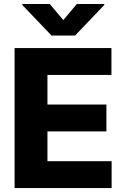

<svg xmlns="http://www.w3.org/2000/svg" viewBox="-20 -950 636 970"><path d="M53.7 -707H543V-571.3H219.7V-421.9H517.6V-286.1H219.7V-135.7H543.9V0H53.7ZM299.8 -848.6 368.2 -929.7H506.8V-924.8L359.4 -770.5H240.2L92.8 -924.8V-929.7H231.4Z"/></svg>

Font: Pretendard JP ExtraBold
Style: Regular
Weight: 800
Designer: Base glyphs from Inter by Rasmus Andersson; Hangeul glyphs from Noto Sans CJK(Source Han Sans) by Jang Soo-young and Kan
Foundry: Kil Hyung-jin
Version: Version 1.309